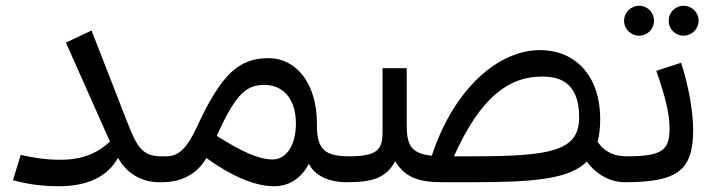

<svg xmlns="http://www.w3.org/2000/svg" viewBox="-20 -633 2483 667"><path d="M184 14C283 14 354 -19 390 -85C417 -35 468 0 532 0L552 -45L540 -90C474 -90 455 -124 422 -209L298 -527L209 -485L362 -141C319 -101 266 -78 190 -78C131 -78 88 -87 52 -95L25 -7C58 2 111 14 184 14Z M512 -45 532 0H543C583 0 654 -10 697 -84C780 -24 863 14 932 14C985 14 1027 -14 1053 -64C1072 -26 1117 0 1185 0L1205 -47L1193 -90C1112 -90 1081 -112 1081 -195V-204C1081 -343 1009 -431 913 -431C810 -431 749 -376 664 -192C626 -110 596 -90 557 -90H540ZM899 -338C962 -338 1008 -291 1008 -204C1008 -129 975 -79 927 -79C878 -79 817 -108 733 -161C801 -313 839 -338 899 -338Z M1165 -45 1185 0C1273 0 1321 -14 1353 -73C1388 -14 1439 0 1518 0H1622C1836 0 1959 -11 2019 -72C2048 -30 2097 0 2151 0L2171 -45L2159 -90C2119 -90 2085 -100 2056 -140C2062 -163 2065 -189 2065 -219C2065 -376 1973 -459 1856 -459C1713 -459 1558 -328 1480 -92C1403 -100 1393 -134 1393 -202V-396H1309V-202C1309 -128 1314 -90 1194 -90ZM1557 -90C1651 -300 1751 -367 1862 -367C1913 -367 1992 -356 1992 -225C1992 -108 1893 -90 1622 -90Z M2151 0C2334 0 2388 -41 2388 -182C2388 -239 2374 -331 2346 -415L2260 -387C2290 -301 2306 -239 2306 -187C2306 -113 2283 -90 2159 -90L2131 -45ZM2355 -509C2383 -509 2407 -532 2407 -561C2407 -590 2383 -613 2355 -613C2326 -613 2303 -590 2303 -561C2303 -532 2326 -509 2355 -509ZM2148 -561C2148 -532 2172 -509 2200 -509C2229 -509 2252 -532 2252 -561C2252 -590 2229 -613 2200 -613C2172 -613 2148 -590 2148 -561Z"/></svg>

Font: FiraGO Unicode
Style: Regular
Weight: 400
Designer: bBox Type
Foundry: bBox Type GmbH
Version: Version 1.001;PS 001.001;hotconv 1.0.88;makeotf.lib2.5.64775